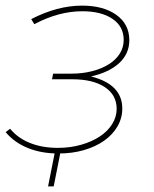

<svg xmlns="http://www.w3.org/2000/svg" viewBox="-20 -542 549 683"><path d="M188 4Q127 4 79 -15.5Q31 -35 0 -72L16 -84Q43 -51 86.5 -33.5Q130 -16 186 -16Q230 -16 268.5 -27Q307 -38 335 -56.5Q363 -75 379 -100.5Q395 -126 395 -155Q395 -204 353 -232Q311 -260 237 -260H165L169 -280H233Q274 -280 308.5 -289Q343 -298 368 -314Q393 -330 406.5 -352Q420 -374 420 -400Q420 -448 380 -475Q340 -502 273 -502Q189 -502 102 -456L91 -474Q184 -522 272 -522Q348 -522 394 -489Q440 -456 440 -399Q440 -351 404.5 -318Q369 -285 304 -270Q415 -242 415 -156Q415 -122 398 -92.5Q381 -63 350.5 -41.5Q320 -20 278.5 -8Q237 4 188 4ZM171 121H151L177 -10H197Z"/></svg>

Font: Argentum Sans Thin
Style: Italic
Weight: 100
Italic angle: -11°
Designer: Julieta Ulanovsky (font), Cristiano Sobral (main changes and remaster)
Foundry: Julieta Ulanovsky (font), Cristiano Sobral (main changes and remaster)
Version: Version 2.007;June 15, 2022;FontCreator 14.0.0.2814 64-bit; 